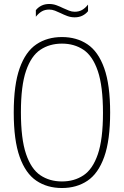

<svg xmlns="http://www.w3.org/2000/svg" viewBox="-20 -935 622 964"><path d="M291 9Q217 9 162.8 -27.5Q108.5 -64 78.8 -147.2Q49 -230.5 49 -370Q49 -509.5 78.8 -592.8Q108.5 -676 162.8 -712.5Q217 -749 291 -749Q365 -749 419.2 -712.5Q473.5 -676 503.2 -592.8Q533 -509.5 533 -370Q533 -230.5 503.2 -147.2Q473.5 -64 419.2 -27.5Q365 9 291 9ZM291 -24Q353 -24 399.2 -54.8Q445.5 -85.5 471.2 -160.5Q497 -235.5 497 -368Q497 -502.5 471.2 -578.2Q445.5 -654 399.2 -685Q353 -716 291 -716Q229 -716 182.8 -685.2Q136.5 -654.5 110.8 -579.5Q85 -504.5 85 -372Q85 -237.5 110.8 -161.8Q136.5 -86 182.8 -55Q229 -24 291 -24ZM355 -848Q335.5 -848 318 -854.5Q300.5 -861 284.5 -869Q270 -876 255.8 -881.5Q241.5 -887 227 -887Q206 -887 190.2 -878Q174.5 -869 160 -851V-884Q171.5 -898.5 188.5 -906.8Q205.5 -915 227 -915Q246.5 -915 264 -908.5Q281.5 -902 297.5 -894Q312 -887.5 326.2 -881.8Q340.5 -876 355 -876Q376 -876 392 -885Q408 -894 422 -912V-879Q411 -865 394 -856.5Q377 -848 355 -848Z"/></svg>

Font: Encode Sans Condensed Thin
Style: Regular
Weight: 100
Width: 3
Designer: Multiple Designers
Foundry: Impallari Type
Version: Version 3.002